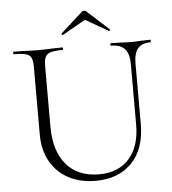

<svg xmlns="http://www.w3.org/2000/svg" viewBox="-55 -839 807 902"><g transform="rotate(-5 348.5 -387.5)"><path d="M487 -613Q484 -613 484 -619Q484 -625 487 -625L529 -624Q563 -622 584 -622Q602 -622 632 -624L673 -625Q675 -625 675 -619Q675 -613 673 -613Q632 -613 613 -590.5Q594 -568 594 -520V-234Q594 -117 531 -52Q468 13 361 13Q287 13 232 -16.5Q177 -46 147 -100Q117 -154 117 -225V-544Q117 -574 110.5 -588Q104 -602 85.5 -607.5Q67 -613 28 -613Q26 -613 26 -619Q26 -625 28 -625L76 -624Q118 -622 143 -622Q170 -622 212 -624L258 -625Q261 -625 261 -619Q261 -613 258 -613Q219 -613 201 -607Q183 -601 176.5 -586.5Q170 -572 170 -542V-260Q170 -143 225 -79.5Q280 -16 379 -16Q470 -16 521 -73.5Q572 -131 572 -233V-520Q572 -568 551.5 -590.5Q531 -613 487 -613ZM375 -788Q381 -788 386 -783L488 -690Q489 -690 489 -688Q489 -686 486.5 -684Q484 -682 483 -683L375 -745L266 -683Q264 -682 261 -685.5Q258 -689 260 -690L363 -783Q368 -788 375 -788Z"/></g></svg>

Font: Cormorant Unicase Light
Style: Regular
Weight: 300
Designer: Christian Thalmann (Catharsis Fonts)
Foundry: Catharsis Fonts
Version: Version 4.000